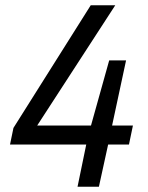

<svg xmlns="http://www.w3.org/2000/svg" viewBox="-20 -708 561 728"><path d="M274 0 307 -160H18L31 -223L324 -688H417L121 -232H325L394 -479H458L405 -232H484L469 -160H390L355 0Z"/></svg>

Font: Saira SemiCondensed
Style: Italic
Weight: 400
Width: 4
Italic angle: -12°
Designer: Hector Gatti with collaboration of the Omnibus-Type team
Foundry: Omnibus-Type
Version: Version 1.101